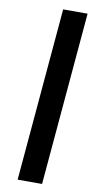

<svg xmlns="http://www.w3.org/2000/svg" viewBox="-101 -853 511 1006"><g transform="rotate(10 155.0 -350.0)"><path d="M70 110 150 -810H280L200 110Z"/></g></svg>

Font: Share
Style: Bold Italic
Weight: 700
Designer: Ralph du Carrois
Version: Version 1.002